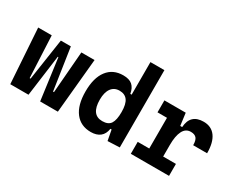

<svg xmlns="http://www.w3.org/2000/svg" viewBox="-95 -1149 1948 1576"><g transform="rotate(30 879.0 -361.0)"><path d="M343.3 0 291 -390.1H285.2L232.9 0H60.1L25.9 -517.6H154.3L172.9 -123H181.6L240.7 -517.6H335.4L394.5 -123H403.3L435.1 -517.6H560.1L511.2 0Z M827.6 9.8Q731.4 9.8 678 -59.6Q624.5 -128.9 624.5 -258.3Q624.5 -386.7 678 -457Q731.4 -527.3 828.6 -527.3Q885.3 -527.3 914.8 -501.7Q944.3 -476.1 953.1 -423.8H965.8V-732.4H1098.1V0L984.9 4.9L966.3 -93.8H955.1Q947.3 -42 914.6 -16.1Q881.8 9.8 827.6 9.8ZM965.8 -258.3Q965.8 -333.5 940.7 -368.2Q915.5 -402.8 864.7 -402.8Q814.5 -402.8 787.1 -365Q759.8 -327.1 759.8 -258.3Q759.8 -114.7 864.7 -114.7Q921.4 -114.7 943.6 -148.9Q965.8 -183.1 965.8 -258.3Z M1443.8 -222.7V-113.3H1564.9V0H1202.6V-113.3H1312V-404.3H1222.2V-517.6H1424.3L1439.5 -400.9H1458Q1465.8 -527.3 1590.3 -527.3Q1664.1 -527.3 1703.4 -473.1Q1742.7 -418.9 1742.7 -316.9H1610.8Q1610.8 -362.8 1594 -382.8Q1577.1 -402.8 1540 -402.8Q1491.7 -402.8 1467.8 -356Q1443.8 -309.1 1443.8 -222.7Z"/></g></svg>

Font: Cascadia Code PL
Style: Bold
Weight: 700
Monospace: yes
Designer: Aaron Bell
Foundry: Saja Typeworks
Version: Version 2404.023; ttfautohint (v1.8.4)